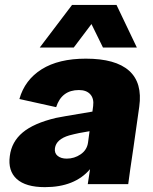

<svg xmlns="http://www.w3.org/2000/svg" viewBox="-20 -749 625 783"><path d="M330.1 -509.8Q451.2 -509.8 506.3 -460.7Q561.5 -411.6 547.9 -314L523.9 -145Q509.3 -48.3 502.9 2H337.9Q339.4 -4.9 347.2 -59.1Q284.7 14.2 163.1 14.2Q85 14.2 48.3 -19Q11.7 -52.2 20 -112.8Q27.3 -170.9 72.5 -208.7Q117.7 -246.6 208 -268.1Q216.3 -270.5 356.9 -293.9L359.9 -316.9Q363.8 -347.2 348.1 -364.5Q332.5 -381.8 301.8 -381.8Q231.4 -381.8 209 -312L59.1 -345.2Q81.1 -423.3 150.1 -466.6Q219.2 -509.8 330.1 -509.8ZM142.1 -555.2 273.9 -729H455.1L538.1 -555.2H399.9L353 -650.9L280.8 -555.2ZM204.1 -145Q201.2 -124.5 215.1 -113.3Q229 -102.1 252 -102.1Q283.2 -102.1 308.8 -119.6Q334.5 -137.2 338.9 -167L345.2 -213.9Q302.2 -207.5 262.2 -196.8Q209.5 -181.2 204.1 -145Z"/></svg>

Font: Human Sans Black
Style: Italic
Weight: 800
Italic angle: -8°
Designer: Tim Radville
Foundry: Continuum
Version: Version 1.000;FEAKit 1.0